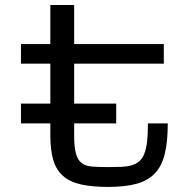

<svg xmlns="http://www.w3.org/2000/svg" viewBox="-20 -736 743 756"><path d="M640.6 -250Q640.6 -178.2 628.9 -130.1Q617.2 -82 589.6 -53.2Q562 -24.4 517.1 -12.2Q472.2 0 406.2 0Q342.3 0 298.8 -9.8Q255.4 -19.5 228.5 -43Q201.7 -66.4 189.9 -105.5Q178.2 -144.5 178.2 -203.1V-485.4H62.5V-562.5H178.2V-716.3H272V-562.5H625V-485.4H272V-203.1Q272 -156.2 279.1 -130.9Q286.1 -105.5 301.8 -93.8Q317.4 -82 343 -80.1Q368.7 -78.1 405.8 -78.1Q435.1 -78.1 458.3 -79.1Q481.4 -80.1 498.8 -85.2Q516.1 -90.3 528.3 -100.8Q540.5 -111.3 548.1 -130.4Q555.7 -149.4 559.1 -178.5Q562.5 -207.5 562.5 -250ZM62.5 -328.1H437.5V-250H62.5Z"/></svg>

Font: Michroma
Style: Regular
Weight: 400
Version: Version 1.000